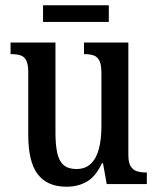

<svg xmlns="http://www.w3.org/2000/svg" viewBox="-20 -697 598 727"><path d="M232 10Q159 10 123 -37Q87 -84 87 -186V-424Q87 -453 79.5 -468Q72 -483 57.5 -487.5Q43 -492 23 -492H20V-536H190V-195Q190 -150 196.5 -119Q203 -88 220.5 -72.5Q238 -57 269 -57Q303 -57 324 -77Q345 -97 354.5 -133.5Q364 -170 364 -218V-421Q364 -453 356 -468Q348 -483 333.5 -487.5Q319 -492 301 -492H298V-536H466V-111Q466 -81 475 -67Q484 -53 499 -48.5Q514 -44 531 -44H536V0H384L370 -79H366Q342 -28 308.5 -9Q275 10 232 10ZM143 -614V-677H392V-614Z"/></svg>

Font: Noto Serif Khmer Condensed Medium
Style: Regular
Weight: 500
Width: 3
Designer: Danh Hong and the Monotype Design Team
Foundry: Monotype Imaging Inc.
Version: Version 2.004